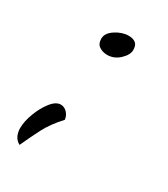

<svg xmlns="http://www.w3.org/2000/svg" viewBox="-111 -366 448 511"><g transform="rotate(30 112.5 -110.5)"><path d="M29 88Q18 82 13 71.5Q8 61 8 48Q8 28 17.5 2.5Q27 -23 41.5 -41.5Q56 -60 71 -60Q82 -60 90.5 -51Q99 -42 100 -30Q73 -1 58.5 27Q44 55 29 88ZM111 -236Q97 -236 86.5 -243Q76 -250 76 -266Q76 -283 96 -296Q116 -309 136 -309Q149 -309 157 -303Q165 -297 165 -282Q165 -267 148.5 -251.5Q132 -236 111 -236Z"/></g></svg>

Font: Dancing Script Medium
Style: Regular
Weight: 500
Designer: Pablo Impallari
Foundry: Pablo Impallari
Version: Version 2.000